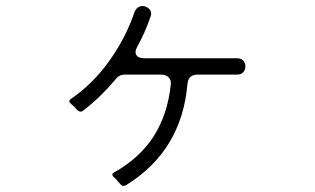

<svg xmlns="http://www.w3.org/2000/svg" viewBox="-20 -579 1040 633"><path d="M376 27 366 16Q361 9 355 5Q345 -5 357 -11Q442 -59 487.5 -131Q533 -203 543 -300Q545 -315 536 -324Q527 -333 512 -333H390Q374 -333 364 -321Q339 -291 312 -264.5Q285 -238 255 -215Q245 -206 234 -217L225 -227Q221 -230 218.5 -232.5Q216 -235 214 -237Q203 -245 214 -253Q286 -302 340.5 -378.5Q395 -455 423 -538Q427 -550 436.5 -555.5Q446 -561 458 -558Q470 -554 475.5 -544.5Q481 -535 476 -523Q458 -471 433 -426Q423 -408 429.5 -397.5Q436 -387 456 -387H762Q774 -387 781.5 -379.5Q789 -372 789 -360Q789 -348 781.5 -340.5Q774 -333 762 -333H631Q601 -333 598 -302Q579 -83 398 30Q384 39 376 27Z"/></svg>

Font: Higure Gothic
Style: Regular
Weight: 400
Designer: Yoshimichi Ohira
Foundry: Positype
Version: Version 1.000